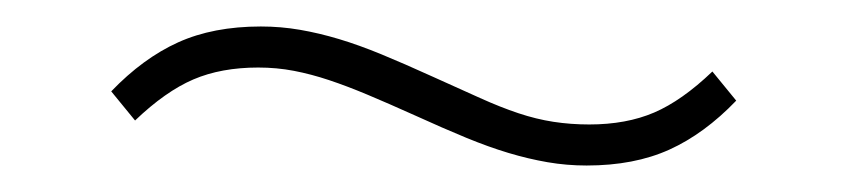

<svg xmlns="http://www.w3.org/2000/svg" viewBox="-20 -377 640 145"><path d="M423 -252Q408 -252 393.5 -254.5Q379 -257 364 -261.5Q349 -266 332 -273Q315 -280 293 -290Q273 -299 257.5 -305.5Q242 -312 228.5 -316.5Q215 -321 202 -323.5Q189 -326 175 -326Q147 -326 126 -317Q105 -308 82 -286L64 -308Q88 -333 114.5 -345Q141 -357 177 -357Q192 -357 206.5 -354.5Q221 -352 236 -347.5Q251 -343 268 -336Q285 -329 307 -319Q327 -310 342.5 -303Q358 -296 371.5 -291.5Q385 -287 398 -285Q411 -283 425 -283Q453 -283 474 -292Q495 -301 518 -323L536 -301Q512 -276 485.5 -264Q459 -252 423 -252Z"/></svg>

Font: IBM Plex Sans Devanagari ExtraLight
Style: Regular
Weight: 200
Designer: Mike Abbink, Paul van der Laan, Pieter van Rosmalen, Erin McLaughlin
Foundry: Bold Monday
Version: Version 1.1